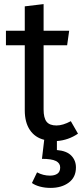

<svg xmlns="http://www.w3.org/2000/svg" viewBox="-20 -677 401 938"><path d="M351 141Q351 189 316 215Q281 241 227 241Q199 241 175 234.5Q151 228 136 217L161 165Q191 181 224 181Q247 181 260.5 171.5Q274 162 274 141Q274 120 253 109.5Q232 99 185 99L196 6Q151 -5 126 -42Q101 -79 101 -138V-456H9V-527H101V-646L193 -657V-527H318L308 -456H193V-142Q193 -101 207.5 -82.5Q222 -64 256 -64Q287 -64 326 -85L361 -24Q314 8 258 12V56Q306 60 328.5 83.5Q351 107 351 141Z"/></svg>

Font: FiraGO
Style: Regular
Weight: 400
Designer: bBox Type
Foundry: bBox Type GmbH
Version: Version 1.001;April 20, 2020;FontCreator 12.0.0.2555 64-bit